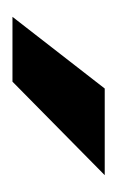

<svg xmlns="http://www.w3.org/2000/svg" viewBox="40 -843 188 308"><g transform="rotate(90 134.0 -689.0)"><path d="M111 -615H7L122 -763H261Z"/></g></svg>

Font: Open Sauce Sans
Style: Bold
Weight: 700
Designer: Alfredo Marco Pradil
Foundry: Creative Sauce Fz LLC
Version: Version 1.477